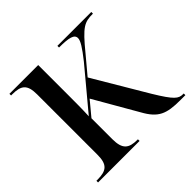

<svg xmlns="http://www.w3.org/2000/svg" viewBox="-138 -678 821 821"><g transform="rotate(-45 272.5 -268.0)"><path d="M17 0H268V-10H265C213 -10 191 -27 191 -88V-214L245 -279L358 -83C396 -14 431 0 515 0H545V-10H541C514 -10 499 -20 447 -106L303 -349L370 -429C442 -517 460 -526 512 -526V-536H307V-526C368 -526 393 -519 393 -497C393 -481 377 -456 340 -409L189 -228C191 -268 191 -312 191 -349V-536H17V-526H24C78 -526 99 -510 99 -451V-85C99 -27 78 -10 24 -10H17Z"/></g></svg>

Font: Noto Serif Display SemiCondensed
Style: Regular
Weight: 400
Width: 4
Designer: Monotype Design Team
Foundry: Monotype Imaging Inc.
Version: Version 2.009